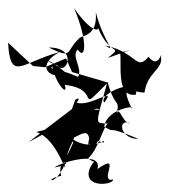

<svg xmlns="http://www.w3.org/2000/svg" viewBox="-53 -936 421 477"><path d="M59 -769 111 -791 126 -757 215 -731C131 -647 204 -715 108 -725C117 -694 85 -728 77 -771C67 -762 84 -770 141 -745C153 -767 123 -796 140 -813C158 -785 168 -828 131 -916C162 -870 188 -855 191 -866C221 -793 255 -826 215 -792C294 -821 284 -812 245 -806C251 -783 233 -692 285 -701C292 -747 189 -703 206 -681C238 -724 171 -669 137 -681C131 -671 154 -701 134 -688L98 -589C136 -579 172 -643 170 -569C218 -584 166 -635 166 -571C176 -605 209 -571 205 -586C151 -555 107 -613 129 -582C109 -537 107 -536 112 -599C97 -588 93 -581 112 -548C134 -608 174 -681 195 -663L127 -666L18 -583C97 -624 74 -618 37 -608C90 -592 114 -492 108 -528C83 -469 52 -491 99 -499C85 -551 145 -530 82 -520C104 -535 202 -562 189 -516C253 -561 190 -481 228 -490C230 -477 154 -467 169 -515C185 -553 193 -520 166 -543C191 -564 203 -621 215 -629C183 -632 182 -618 214 -733C236 -654 246 -704 235 -636C240 -692 250 -627 270 -630C238 -643 245 -590 291 -591C200 -629 242 -601 206 -621C211 -666 288 -675 274 -667C244 -731 272 -707 306 -706C313 -757 352 -763 347 -794C350 -816 342 -761 316 -795C285 -758 289 -805 209 -823C239 -802 203 -834 185 -906C190 -842 148 -850 142 -839C110 -809 129 -788 68 -818C145 -818 109 -744 89 -774C50 -787 65 -796 114 -752C62 -736 38 -778 96 -807C0 -781 -27 -731 -33 -830L29 -772Z"/></svg>

Font: Hussar Lance
Style: ExBd
Weight: 700
Foundry: Cannot Into Space Fonts, PlusOne Fonts
Version: Version 2.270